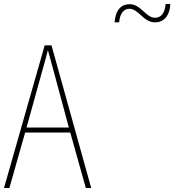

<svg xmlns="http://www.w3.org/2000/svg" viewBox="-20 -942 873 962"><path d="M554 -830H577C581 -880 604 -898 628 -898C675 -898 698 -830 757 -830C798 -830 831 -860 833 -922H810C806 -874 785 -853 757 -853C710 -853 687 -921 629 -921C589 -921 559 -894 554 -830ZM410 0H437L238 -715H204L0 0H27L106 -278H332ZM243 -607 325 -303H113L197 -606C206 -638 213 -662 220 -691C228 -660 235 -637 243 -607Z"/></svg>

Font: Noto Sans Thai Looped Condensed Thin
Style: Regular
Weight: 100
Width: 3
Designer: Sasikarn Vongin, Ben Mitchell
Foundry: The Fontpad Ltd
Version: Version 1.001